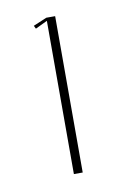

<svg xmlns="http://www.w3.org/2000/svg" viewBox="-48 -731 221 364"><g transform="rotate(-10 62.0 -548.5)"><path d="M66 -693 43 -682 40 -688 66 -699H83V-398H66Z"/></g></svg>

Font: Moniqa Thin Display
Style: Regular
Weight: 100
Designer: Rajesh Rajput
Foundry: Rajesh Rajput
Version: Version 1.000